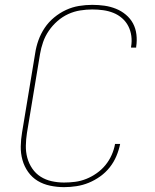

<svg xmlns="http://www.w3.org/2000/svg" viewBox="-20 -763 640 791"><path d="M244 8Q215 8 186.5 2Q158 -4 135 -18Q112 -32 96 -54.5Q80 -77 72.5 -104Q65 -131 65.5 -160Q66 -189 71 -218L125 -544Q129 -571 138.5 -597.5Q148 -624 164 -648Q180 -672 203 -691Q226 -710 252 -722Q278 -734 305.5 -738.5Q333 -743 360 -743Q386 -743 410.5 -739.5Q435 -736 457.5 -727Q480 -718 498.5 -702.5Q517 -687 528 -666.5Q539 -646 542 -621Q545 -596 541 -570Q541 -570 541 -569Q541 -568 541 -567H520Q520 -568 520 -568.5Q520 -569 520 -570Q524 -593 521 -615Q518 -637 508.5 -655.5Q499 -674 483 -688Q467 -702 447 -710Q427 -718 405 -721Q383 -724 360 -724Q336 -724 310.5 -720Q285 -716 261 -705Q237 -694 216.5 -676Q196 -658 181 -636Q166 -614 157.5 -589.5Q149 -565 145 -541L91 -215Q87 -189 86.5 -163Q86 -137 92.5 -113Q99 -89 113 -68.5Q127 -48 147.5 -35Q168 -22 193 -16.5Q218 -11 244 -11Q267 -11 290 -14Q313 -17 335.5 -26Q358 -35 378.5 -49.5Q399 -64 414.5 -83Q430 -102 440 -124.5Q450 -147 454 -170H475Q470 -145 459.5 -120Q449 -95 432 -73.5Q415 -52 392.5 -36Q370 -20 345.5 -10Q321 0 295 4Q269 8 244 8Z"/></svg>

Font: Iosevka SS04 Th Ex Obl
Style: Regular
Weight: 100
Width: 7
Italic angle: -9°
Monospace: yes
Designer: Belleve Invis
Foundry: Belleve Invis
Version: Version 19.0.0; ttfautohint (v1.8.4)